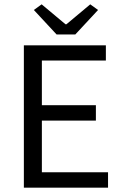

<svg xmlns="http://www.w3.org/2000/svg" viewBox="-20 -865 567 885"><path d="M90 0V-656H468V-586H173V-380H422V-309H173V-71H478V0ZM241 -706 136 -819 172 -845 282 -753H286L396 -845L432 -819L327 -706Z"/></svg>

Font: CV Source Sans
Style: Regular
Weight: 400
Designer: Paul D. Hunt
Foundry: Adobe Systems Incorporated
Version: Version 3.001